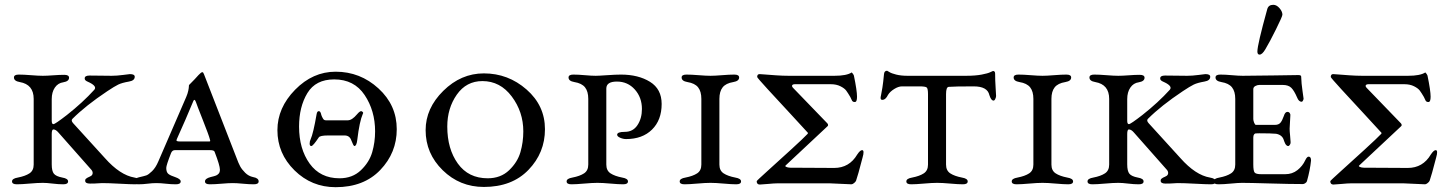

<svg xmlns="http://www.w3.org/2000/svg" viewBox="-20 -763 6029 798"><path d="M539 -25Q563 -21 563 -9Q563 3 543 3Q523 3 476.5 0.5Q430 -2 404 -2Q396 -2 386 -1Q376 0 354 0Q334 0 334 -12Q334 -14 334.5 -16Q335 -18 336 -19Q337 -20 338.5 -21Q340 -22 342 -23.5Q344 -25 345.5 -25.5Q347 -26 350 -27.5Q353 -29 355 -30Q364 -34 365 -42Q366 -50 360 -57L223 -212Q212 -225 202 -225Q195 -225 195 -206V-80Q195 -52 204 -41Q213 -30 239 -25Q263 -21 263 -9Q263 3 243 3Q223 3 198.5 0Q174 -3 158 -3Q137 -3 103 0Q69 3 50 3Q30 3 30 -9Q30 -21 54 -25Q85 -31 102.5 -42.5Q120 -54 120 -79V-352Q120 -412 62 -422Q38 -426 38 -441Q38 -453 58 -453Q78 -453 109 -450.5Q140 -448 158 -448Q175 -448 201 -450Q227 -452 247 -452Q267 -452 267 -440Q267 -425 243 -421Q221 -418 208 -399Q195 -380 195 -351V-261Q195 -247 202 -247Q209 -247 258 -285Q324 -337 372 -390Q384 -404 352 -420Q350 -421 345.5 -423Q341 -425 339.5 -426Q338 -427 336 -428.5Q334 -430 333 -432Q332 -434 332 -437Q332 -449 352 -449Q372 -449 399 -448.5Q426 -448 444 -448Q465 -448 491.5 -451.5Q518 -455 520 -455Q540 -455 540 -444Q540 -428 516 -424Q487 -419 471.5 -411.5Q456 -404 426 -384Q336 -324 281 -269Q274 -262 284 -251L416 -106Q479 -35 539 -25Z M781 -337Q753 -269 715 -185Q712 -179 715 -177Q718 -175 728 -175H844Q848 -175 850 -175Q852 -175 853 -176Q854 -177 853.5 -179Q853 -181 852 -185Q848 -201 822.5 -265.5Q797 -330 795 -337Q792 -345 790 -347Q788 -349 786 -347Q784 -345 781 -337ZM1032 -27Q1055 -23 1055 -9Q1055 3 1035 3Q1015 3 989.5 0.5Q964 -2 947 -2Q930 -2 901 0.5Q872 3 852 3Q832 3 832 -9Q832 -21 855 -27Q872 -31 878 -33.5Q884 -36 889 -41.5Q894 -47 894 -58Q894 -75 872 -132Q870 -139 853 -139H707Q696 -139 691 -127Q671 -76 671 -65Q671 -47 680 -40Q689 -33 708 -27Q731 -19 731 -9Q731 3 711 3Q691 3 669 0.5Q647 -2 630 -2Q613 -2 593.5 0.5Q574 3 554 3Q534 3 534 -9Q534 -20 557 -26Q579 -31 588 -34Q597 -37 612 -51.5Q627 -66 638 -92L754 -360Q760 -374 762.5 -386Q765 -398 765 -403.5Q765 -409 766 -410Q793 -437 805 -451Q816 -463 821 -463Q825 -463 828 -454L963 -107Q971 -85 978 -72Q985 -59 999 -45Q1013 -31 1032 -27Z M1464 -288Q1475 -301 1481 -301Q1484 -301 1487.5 -297.5Q1491 -294 1488 -290Q1474 -258 1465 -182Q1462 -156 1453 -156Q1449 -156 1440 -180Q1433 -200 1412 -200H1344Q1310 -200 1305 -192Q1281 -156 1274 -156Q1267 -156 1267 -166Q1267 -176 1271 -184Q1282 -208 1296 -289Q1298 -301 1305 -301Q1311 -301 1314 -291Q1314 -290 1315.5 -285Q1317 -280 1318.5 -277.5Q1320 -275 1322 -271Q1324 -267 1327 -265Q1330 -263 1334 -263H1426Q1443 -263 1464 -288ZM1133 -222Q1133 -315 1206.5 -390Q1280 -465 1375 -465Q1477 -465 1553 -395.5Q1629 -326 1629 -226Q1629 -128 1560.5 -56.5Q1492 15 1375 15Q1275 15 1204 -55Q1133 -125 1133 -222ZM1369 -433Q1292 -433 1257.5 -376Q1223 -319 1223 -237Q1223 -144 1267 -83Q1311 -22 1391 -22Q1445 -22 1480 -55.5Q1515 -89 1527 -130.5Q1539 -172 1539 -217Q1539 -303 1495.5 -368Q1452 -433 1369 -433Z M1749 -222Q1749 -313 1822.5 -385.5Q1896 -458 1991 -458Q2092 -458 2168.5 -391Q2245 -324 2245 -226Q2245 -128 2176.5 -57Q2108 14 1991 14Q1891 14 1820 -55.5Q1749 -125 1749 -222ZM1985 -426Q1918 -426 1878.5 -369.5Q1839 -313 1839 -237Q1839 -144 1883 -83Q1927 -22 2007 -22Q2061 -22 2096 -55.5Q2131 -89 2143 -130.5Q2155 -172 2155 -217Q2155 -298 2107 -362Q2059 -426 1985 -426Z M2500 -79Q2500 -54 2517.5 -42.5Q2535 -31 2566 -25Q2590 -21 2590 -9Q2590 3 2570 3Q2551 3 2517.5 0Q2484 -3 2463 -3Q2442 -3 2408 0Q2374 3 2355 3Q2335 3 2335 -9Q2335 -21 2359 -25Q2390 -31 2407.5 -42.5Q2425 -54 2425 -79V-352Q2425 -383 2411.5 -400Q2398 -417 2367 -422Q2343 -426 2343 -441Q2343 -453 2363 -453Q2383 -453 2411 -450.5Q2439 -448 2456 -448Q2468 -448 2503.5 -450.5Q2539 -453 2561 -453Q2633 -453 2681.5 -423Q2730 -393 2730 -331Q2730 -264 2690 -224.5Q2650 -185 2582 -185Q2570 -185 2557.5 -190.5Q2545 -196 2545 -203Q2545 -215 2577 -215Q2611 -215 2629.5 -243Q2648 -271 2648 -310Q2648 -358 2618.5 -391Q2589 -424 2544 -424Q2500 -424 2500 -395Z M2825 3Q2805 3 2805 -9Q2805 -21 2829 -25Q2860 -31 2877.5 -42.5Q2895 -54 2895 -79V-352Q2895 -383 2881.5 -400Q2868 -417 2837 -422Q2813 -426 2813 -441Q2813 -453 2833 -453Q2853 -453 2884 -450.5Q2915 -448 2933 -448Q2950 -448 2981 -450.5Q3012 -453 3032 -453Q3052 -453 3052 -441Q3052 -426 3028 -422Q2997 -417 2983.5 -400Q2970 -383 2970 -352V-79Q2970 -54 2987.5 -42.5Q3005 -31 3036 -25Q3060 -21 3060 -9Q3060 3 3040 3Q3021 3 2987.5 0Q2954 -3 2933 -3Q2912 -3 2878 0Q2844 3 2825 3Z M3127 -443Q3127 -455 3137 -455Q3139 -455 3158 -453.5Q3177 -452 3205 -450Q3233 -448 3258 -448H3448Q3499 -448 3520 -462Q3527 -455 3529 -449Q3542 -386 3542 -361Q3542 -339 3533 -339Q3528 -339 3525.5 -340.5Q3523 -342 3522 -343.5Q3521 -345 3518.5 -350.5Q3516 -356 3514 -360Q3504 -377 3497 -386.5Q3490 -396 3473 -404.5Q3456 -413 3433 -413H3284Q3275 -413 3272.5 -408.5Q3270 -404 3277 -397L3419 -250Q3425 -242 3418 -237L3246 -76Q3239 -71 3255 -67L3264 -66L3447 -65Q3510 -65 3543 -121Q3555 -139 3563 -139Q3574 -139 3565 -108Q3545 -31 3538 -12Q3536 -7 3529.5 -2Q3523 3 3519 3Q3509 3 3474 1Q3439 -1 3430 -1H3211Q3198 -1 3172 1.5Q3146 4 3138 4Q3125 4 3125 -10Q3125 -12 3170 -52.5Q3215 -93 3268 -141.5Q3321 -190 3336 -206Q3340 -210 3336 -213Q3321 -230 3267.5 -287.5Q3214 -345 3170.5 -392.5Q3127 -440 3127 -443ZM3520 -462Z M3837 -79V-372Q3837 -395 3831.5 -399.5Q3826 -404 3801 -404H3729Q3714 -404 3696.5 -393Q3679 -382 3671 -369Q3661 -348 3647 -348Q3640 -348 3640 -356Q3640 -360 3642 -368.5Q3644 -377 3647.5 -399Q3651 -421 3654 -454Q3655 -469 3667 -469Q3668 -469 3676.5 -463.5Q3685 -458 3705 -453Q3725 -448 3752 -448H3995Q4034 -448 4060 -453Q4086 -458 4096 -463Q4106 -468 4107 -468Q4116 -468 4116 -457Q4116 -428 4118 -399.5Q4120 -371 4120 -364Q4120 -359 4116.5 -351.5Q4113 -344 4108 -345Q4099 -346 4092 -368Q4084 -404 4027 -404Q3947 -404 3923 -402Q3912 -401 3912 -372V-79Q3912 -54 3929.5 -42.5Q3947 -31 3978 -25Q4002 -21 4002 -9Q4002 3 3982 3Q3963 3 3929.5 0Q3896 -3 3875 -3Q3854 -3 3820 0Q3786 3 3767 3Q3747 3 3747 -9Q3747 -21 3771 -25Q3802 -31 3819.5 -42.5Q3837 -54 3837 -79Z M4205 3Q4185 3 4185 -9Q4185 -21 4209 -25Q4240 -31 4257.5 -42.5Q4275 -54 4275 -79V-352Q4275 -383 4261.5 -400Q4248 -417 4217 -422Q4193 -426 4193 -441Q4193 -453 4213 -453Q4233 -453 4264 -450.5Q4295 -448 4313 -448Q4330 -448 4361 -450.5Q4392 -453 4412 -453Q4432 -453 4432 -441Q4432 -426 4408 -422Q4377 -417 4363.5 -400Q4350 -383 4350 -352V-79Q4350 -54 4367.5 -42.5Q4385 -31 4416 -25Q4440 -21 4440 -9Q4440 3 4420 3Q4401 3 4367.5 0Q4334 -3 4313 -3Q4292 -3 4258 0Q4224 3 4205 3Z M5009 -25Q5033 -21 5033 -9Q5033 3 5013 3Q4993 3 4946.5 0.5Q4900 -2 4874 -2Q4866 -2 4856 -1Q4846 0 4824 0Q4804 0 4804 -12Q4804 -14 4804.5 -16Q4805 -18 4806 -19Q4807 -20 4808.5 -21Q4810 -22 4812 -23.5Q4814 -25 4815.5 -25.5Q4817 -26 4820 -27.5Q4823 -29 4825 -30Q4834 -34 4835 -42Q4836 -50 4830 -57L4693 -212Q4682 -225 4672 -225Q4665 -225 4665 -206V-80Q4665 -52 4674 -41Q4683 -30 4709 -25Q4733 -21 4733 -9Q4733 3 4713 3Q4693 3 4668.5 0Q4644 -3 4628 -3Q4607 -3 4573 0Q4539 3 4520 3Q4500 3 4500 -9Q4500 -21 4524 -25Q4555 -31 4572.5 -42.5Q4590 -54 4590 -79V-352Q4590 -412 4532 -422Q4508 -426 4508 -441Q4508 -453 4528 -453Q4548 -453 4579 -450.5Q4610 -448 4628 -448Q4645 -448 4671 -450Q4697 -452 4717 -452Q4737 -452 4737 -440Q4737 -425 4713 -421Q4691 -418 4678 -399Q4665 -380 4665 -351V-261Q4665 -247 4672 -247Q4679 -247 4728 -285Q4794 -337 4842 -390Q4854 -404 4822 -420Q4820 -421 4815.5 -423Q4811 -425 4809.5 -426Q4808 -427 4806 -428.5Q4804 -430 4803 -432Q4802 -434 4802 -437Q4802 -449 4822 -449Q4842 -449 4869 -448.5Q4896 -448 4914 -448Q4935 -448 4961.5 -451.5Q4988 -455 4990 -455Q5010 -455 5010 -444Q5010 -428 4986 -424Q4957 -419 4941.5 -411.5Q4926 -404 4896 -384Q4806 -324 4751 -269Q4744 -262 4754 -251L4886 -106Q4949 -35 5009 -25Z M5239 -558Q5226 -536 5215 -536Q5206 -536 5206 -549Q5206 -577 5247 -725Q5252 -743 5272 -743Q5286 -743 5298 -729Q5310 -715 5310 -702Q5310 -695 5283.5 -641.5Q5257 -588 5239 -558ZM5145 -448Q5194 -448 5276 -449.5Q5358 -451 5376 -451Q5388 -451 5388 -445Q5389 -415 5393.5 -385.5Q5398 -356 5398 -353Q5398 -350 5395.5 -345Q5393 -340 5390 -340Q5378 -340 5371 -358Q5359 -386 5347 -398Q5335 -410 5311 -410H5214Q5206 -410 5197.5 -405.5Q5189 -401 5189 -392V-268Q5189 -262 5192.5 -253Q5196 -244 5200 -244H5279Q5294 -244 5301.5 -252.5Q5309 -261 5316 -281Q5321 -298 5331 -298Q5337 -298 5340.5 -293Q5344 -288 5343 -283Q5340 -235 5340 -228Q5340 -218 5342 -199Q5344 -180 5344 -173Q5345 -168 5341.5 -162Q5338 -156 5334 -156Q5330 -156 5326.5 -159.5Q5323 -163 5321.5 -166.5Q5320 -170 5318 -174.5Q5316 -179 5316 -180Q5310 -202 5284 -207Q5264 -209 5214 -209Q5202 -209 5198.5 -208.5Q5195 -208 5192 -204Q5189 -200 5189 -191V-80Q5189 -53 5194.5 -46Q5200 -39 5222 -39H5322Q5351 -39 5372.5 -56Q5394 -73 5405 -97Q5412 -112 5419 -112Q5429 -112 5429 -96Q5425 -56 5412 -10Q5411 -6 5405.5 -2Q5400 2 5395 2Q5342 2 5257.5 -0.5Q5173 -3 5142 -3Q5127 -3 5096 0Q5065 3 5044 3Q5024 3 5024 -9Q5024 -21 5048 -25Q5079 -31 5096.5 -42.5Q5114 -54 5114 -79V-352Q5114 -383 5100.5 -400Q5087 -417 5056 -422Q5032 -426 5032 -441Q5032 -453 5052 -453Q5072 -453 5100 -450.5Q5128 -448 5145 -448Z M5511 -443Q5511 -455 5521 -455Q5523 -455 5542 -453.5Q5561 -452 5589 -450Q5617 -448 5642 -448H5832Q5883 -448 5904 -462Q5911 -455 5913 -449Q5926 -386 5926 -361Q5926 -339 5917 -339Q5912 -339 5909.5 -340.5Q5907 -342 5906 -343.5Q5905 -345 5902.5 -350.5Q5900 -356 5898 -360Q5888 -377 5881 -386.5Q5874 -396 5857 -404.5Q5840 -413 5817 -413H5668Q5659 -413 5656.5 -408.5Q5654 -404 5661 -397L5803 -250Q5809 -242 5802 -237L5630 -76Q5623 -71 5639 -67L5648 -66L5831 -65Q5894 -65 5927 -121Q5939 -139 5947 -139Q5958 -139 5949 -108Q5929 -31 5922 -12Q5920 -7 5913.5 -2Q5907 3 5903 3Q5893 3 5858 1Q5823 -1 5814 -1H5595Q5582 -1 5556 1.5Q5530 4 5522 4Q5509 4 5509 -10Q5509 -12 5554 -52.5Q5599 -93 5652 -141.5Q5705 -190 5720 -206Q5724 -210 5720 -213Q5705 -230 5651.5 -287.5Q5598 -345 5554.5 -392.5Q5511 -440 5511 -443ZM5904 -462Z"/></svg>

Font: EB Garamond SC 12
Style: Regular
Weight: 400
Version: Version 0.016 ; ttfautohint (v0.97) -l 8 -r 50 -G 200 -x 0 -